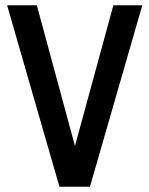

<svg xmlns="http://www.w3.org/2000/svg" viewBox="-20 -710 567 730"><path d="M7 -690H120L265 -155L411 -690H521L322 0H206Z"/></svg>

Font: Radio Canada Condensed Medium
Style: Regular
Weight: 500
Width: 3
Designer: Charles Daoud, Etienne Aubert Bonn, Alexandre Saumier Demers, Jacques Le Bailly
Foundry: Radio-Canada
Version: Version 2.104; ttfautohint (v1.8.4.7-5d5b);gftools[0.9.28.de